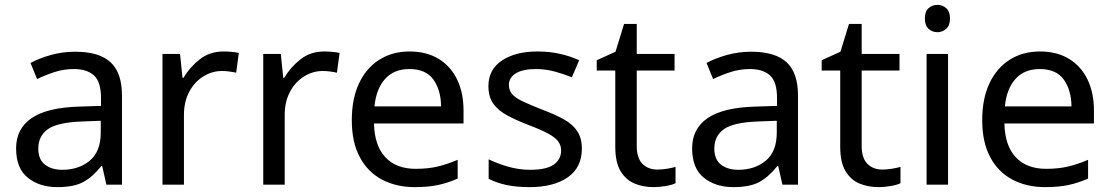

<svg xmlns="http://www.w3.org/2000/svg" viewBox="-20 -757 4555 787"><path d="M288 -545Q386 -545 433 -502Q480 -459 480 -365V0H416L399 -76H395Q360 -32 321.5 -11Q283 10 215 10Q142 10 94 -28.5Q46 -67 46 -149Q46 -229 109 -272.5Q172 -316 303 -320L394 -323V-355Q394 -422 365 -448Q336 -474 283 -474Q241 -474 203 -461.5Q165 -449 132 -433L105 -499Q140 -518 188 -531.5Q236 -545 288 -545ZM314 -259Q214 -255 175.5 -227Q137 -199 137 -148Q137 -103 164.5 -82Q192 -61 235 -61Q303 -61 348 -98.5Q393 -136 393 -214V-262Z M896 -546Q911 -546 928.5 -544.5Q946 -543 959 -540L948 -459Q935 -462 919.5 -464Q904 -466 890 -466Q849 -466 813 -443.5Q777 -421 755.5 -380.5Q734 -340 734 -286V0H646V-536H718L728 -438H732Q758 -482 799 -514Q840 -546 896 -546Z M1309 -546Q1324 -546 1341.5 -544.5Q1359 -543 1372 -540L1361 -459Q1348 -462 1332.5 -464Q1317 -466 1303 -466Q1262 -466 1226 -443.5Q1190 -421 1168.5 -380.5Q1147 -340 1147 -286V0H1059V-536H1131L1141 -438H1145Q1171 -482 1212 -514Q1253 -546 1309 -546Z M1659 -546Q1728 -546 1777.5 -516Q1827 -486 1853.5 -431.5Q1880 -377 1880 -304V-251H1513Q1515 -160 1559.5 -112.5Q1604 -65 1684 -65Q1735 -65 1774.5 -74.5Q1814 -84 1856 -102V-25Q1815 -7 1775 1.5Q1735 10 1680 10Q1604 10 1545.5 -21Q1487 -52 1454.5 -113.5Q1422 -175 1422 -264Q1422 -352 1451.5 -415Q1481 -478 1534.5 -512Q1588 -546 1659 -546ZM1658 -474Q1595 -474 1558.5 -433.5Q1522 -393 1515 -321H1788Q1787 -389 1756 -431.5Q1725 -474 1658 -474Z M2365 -148Q2365 -70 2307 -30Q2249 10 2151 10Q2095 10 2054.5 1Q2014 -8 1983 -24V-104Q2015 -88 2060.5 -74.5Q2106 -61 2153 -61Q2220 -61 2250 -82.5Q2280 -104 2280 -140Q2280 -160 2269 -176Q2258 -192 2229.5 -208Q2201 -224 2148 -244Q2096 -264 2059 -284Q2022 -304 2002 -332Q1982 -360 1982 -404Q1982 -472 2037.5 -509Q2093 -546 2183 -546Q2232 -546 2274.5 -536.5Q2317 -527 2354 -510L2324 -440Q2290 -454 2253 -464Q2216 -474 2177 -474Q2123 -474 2094.5 -456.5Q2066 -439 2066 -409Q2066 -387 2079 -371.5Q2092 -356 2122.5 -341.5Q2153 -327 2204 -307Q2255 -288 2291 -268Q2327 -248 2346 -219.5Q2365 -191 2365 -148Z M2674 -62Q2694 -62 2715 -65.5Q2736 -69 2749 -73V-6Q2735 1 2709 5.5Q2683 10 2659 10Q2617 10 2581.5 -4.5Q2546 -19 2524 -55Q2502 -91 2502 -156V-468H2426V-510L2503 -545L2538 -659H2590V-536H2745V-468H2590V-158Q2590 -109 2613.5 -85.5Q2637 -62 2674 -62Z M3059 -545Q3157 -545 3204 -502Q3251 -459 3251 -365V0H3187L3170 -76H3166Q3131 -32 3092.5 -11Q3054 10 2986 10Q2913 10 2865 -28.5Q2817 -67 2817 -149Q2817 -229 2880 -272.5Q2943 -316 3074 -320L3165 -323V-355Q3165 -422 3136 -448Q3107 -474 3054 -474Q3012 -474 2974 -461.5Q2936 -449 2903 -433L2876 -499Q2911 -518 2959 -531.5Q3007 -545 3059 -545ZM3085 -259Q2985 -255 2946.5 -227Q2908 -199 2908 -148Q2908 -103 2935.5 -82Q2963 -61 3006 -61Q3074 -61 3119 -98.5Q3164 -136 3164 -214V-262Z M3596 -62Q3616 -62 3637 -65.5Q3658 -69 3671 -73V-6Q3657 1 3631 5.5Q3605 10 3581 10Q3539 10 3503.5 -4.5Q3468 -19 3446 -55Q3424 -91 3424 -156V-468H3348V-510L3425 -545L3460 -659H3512V-536H3667V-468H3512V-158Q3512 -109 3535.5 -85.5Q3559 -62 3596 -62Z M3823 -737Q3843 -737 3858.5 -723.5Q3874 -710 3874 -681Q3874 -653 3858.5 -639Q3843 -625 3823 -625Q3801 -625 3786 -639Q3771 -653 3771 -681Q3771 -710 3786 -723.5Q3801 -737 3823 -737ZM3866 -536V0H3778V-536Z M4243 -546Q4312 -546 4361.5 -516Q4411 -486 4437.5 -431.5Q4464 -377 4464 -304V-251H4097Q4099 -160 4143.5 -112.5Q4188 -65 4268 -65Q4319 -65 4358.5 -74.5Q4398 -84 4440 -102V-25Q4399 -7 4359 1.5Q4319 10 4264 10Q4188 10 4129.5 -21Q4071 -52 4038.5 -113.5Q4006 -175 4006 -264Q4006 -352 4035.5 -415Q4065 -478 4118.5 -512Q4172 -546 4243 -546ZM4242 -474Q4179 -474 4142.5 -433.5Q4106 -393 4099 -321H4372Q4371 -389 4340 -431.5Q4309 -474 4242 -474Z"/></svg>

Font: Noto Music
Style: Regular
Weight: 400
Designer: Monotype Design Team, Benjamin Yang
Foundry: Monotype Imaging Inc.
Version: Version 2.002; ttfautohint (v1.8.4.7-5d5b)